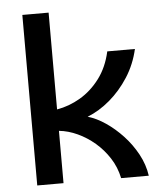

<svg xmlns="http://www.w3.org/2000/svg" viewBox="-53 -785 672 830"><g transform="rotate(-5 283.0 -370.0)"><path d="M75 0V-740H189V-320Q242 -329 290.5 -357.5Q339 -386 375.5 -434.5Q412 -483 427 -551H547Q532 -485 497 -430.5Q462 -376 415.5 -336.5Q369 -297 318 -277Q356 -266 395 -239.5Q434 -213 468.5 -176Q503 -139 527.5 -94Q552 -49 559 0H439Q429 -48 403.5 -87.5Q378 -127 343.5 -156.5Q309 -186 269 -204.5Q229 -223 189 -227V0Z"/></g></svg>

Font: Parkinsans Medium
Style: Regular
Weight: 500
Designer: Red Stone, Indian Type Foundry
Foundry: Indian Type Foundry
Version: Version 1.000